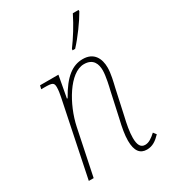

<svg xmlns="http://www.w3.org/2000/svg" viewBox="-190 -858 847 960"><g transform="rotate(-30 233.5 -378.0)"><path d="M295 -606H310C350 -649 397 -714 422 -758V-766H389C362 -711 327 -656 296 -614ZM370 10C403 10 426 -7 450 -32L437 -49C414 -28 395 -15 374 -15C348 -15 337 -36 337 -76C337 -110 345 -152 355 -194L386 -336C393 -366 404 -409 404 -444C404 -496 381 -543 317 -543C257 -543 207 -506 154 -411H150L173 -536H67L62 -516H80C127 -516 135 -512 135 -485C135 -468 131 -446 128 -431L39 0H67L122 -265C146 -379 226 -518 309 -518C364 -518 376 -479 376 -444C376 -412 363 -356 358 -336L327 -194C316 -148 309 -109 309 -76C309 -16 331 10 370 10Z"/></g></svg>

Font: Noto Serif SemiCondensed Thin
Style: Italic
Weight: 100
Width: 4
Italic angle: -12°
Designer: Monotype Design Team
Foundry: Monotype Imaging Inc.
Version: Version 2.013